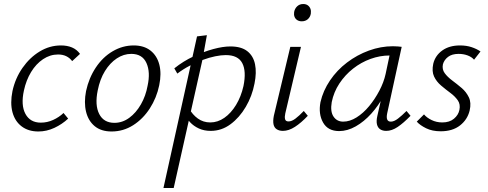

<svg xmlns="http://www.w3.org/2000/svg" viewBox="-20 -646 2427 955"><path d="M171 8Q121 8 87.5 -17.5Q54 -43 42 -88Q30 -133 42 -193Q56 -257 92 -308.5Q128 -360 177.5 -390Q227 -420 283 -420Q314 -420 338 -410Q362 -400 378 -378L339 -342Q327 -358 309.5 -366.5Q292 -375 269 -375Q229 -375 194 -351.5Q159 -328 134.5 -287.5Q110 -247 99 -196Q83 -123 106.5 -79.5Q130 -36 183 -36Q215 -36 244.5 -49.5Q274 -63 296 -84L319 -56Q289 -28 250.5 -10Q212 8 171 8Z M535 8Q483 8 451 -18.5Q419 -45 408 -90.5Q397 -136 408 -193Q422 -258 456.5 -310Q491 -362 540.5 -391Q590 -420 645 -420Q696 -420 728.5 -394.5Q761 -369 772.5 -324.5Q784 -280 772 -222Q759 -159 725 -106.5Q691 -54 642 -23Q593 8 535 8ZM549 -35Q589 -35 623 -60Q657 -85 681 -127Q705 -169 714 -219Q729 -287 708.5 -332.5Q688 -378 633 -378Q595 -378 561 -355.5Q527 -333 502 -292.5Q477 -252 466 -196Q451 -123 473.5 -79Q496 -35 549 -35Z M793 289 960 -465 1009 -471 987 -349 844 289ZM1028 5Q995 5 969 -7Q943 -19 925 -38.5Q907 -58 897 -82L921 -106Q937 -76 964 -56.5Q991 -37 1026 -37Q1063 -37 1096 -60Q1129 -83 1154 -124Q1179 -165 1191 -218Q1206 -292 1185 -332Q1164 -372 1103 -372Q1080 -372 1050.5 -366Q1021 -360 988.5 -348Q956 -336 923.5 -319Q891 -302 862 -280L847 -306Q892 -342 942.5 -365.5Q993 -389 1041 -402Q1089 -415 1126 -415Q1180 -415 1210 -391.5Q1240 -368 1248.5 -326.5Q1257 -285 1246 -231Q1234 -168 1202.5 -114.5Q1171 -61 1126.5 -28Q1082 5 1028 5Z M1387 5Q1369 5 1356.5 -3Q1344 -11 1340.5 -27.5Q1337 -44 1342 -70L1424 -413H1477L1399 -82Q1395 -64 1398 -53Q1401 -42 1415 -42Q1431 -42 1449.5 -56Q1468 -70 1491 -94L1511 -70Q1478 -35 1447 -15Q1416 5 1387 5ZM1481 -540Q1468 -540 1458.5 -546Q1449 -552 1445 -562.5Q1441 -573 1443 -586Q1446 -603 1458 -614.5Q1470 -626 1488 -626Q1502 -626 1511 -619.5Q1520 -613 1524 -602.5Q1528 -592 1526 -578Q1523 -561 1511 -550.5Q1499 -540 1481 -540Z M1667 6Q1611 6 1587 -36.5Q1563 -79 1574 -138Q1587 -195 1621.5 -246Q1656 -297 1706 -335Q1756 -373 1815 -394.5Q1874 -416 1934 -416Q1948 -416 1959 -415Q1970 -414 1978 -413L1906 -83Q1897 -41 1924 -41Q1940 -41 1959.5 -56Q1979 -71 2002 -94L2022 -70Q1987 -34 1958 -14.5Q1929 5 1901 5Q1883 5 1871 -3Q1859 -11 1855 -27.5Q1851 -44 1857 -70L1896 -243L1930 -277Q1917 -222 1890 -171.5Q1863 -121 1827 -81Q1791 -41 1749.5 -17.5Q1708 6 1667 6ZM1687 -41Q1720 -41 1753.5 -62Q1787 -83 1816 -118Q1845 -153 1867 -195Q1889 -237 1898 -278L1922 -391L1950 -368Q1944 -369 1935 -369.5Q1926 -370 1918 -370Q1870 -370 1823 -353Q1776 -336 1736 -304.5Q1696 -273 1668 -230.5Q1640 -188 1630 -138Q1622 -91 1639 -66Q1656 -41 1687 -41Z M2172 7Q2130 7 2099.5 -8Q2069 -23 2053 -41L2089 -77Q2102 -61 2126.5 -49Q2151 -37 2180 -37Q2216 -37 2238 -55.5Q2260 -74 2265 -99Q2271 -127 2257 -147Q2243 -167 2220 -184Q2197 -201 2174 -220.5Q2151 -240 2139 -265.5Q2127 -291 2135 -329Q2145 -370 2180 -395Q2215 -420 2268 -420Q2300 -420 2325.5 -411.5Q2351 -403 2370 -390L2338 -349Q2326 -363 2305.5 -370.5Q2285 -378 2261 -378Q2228 -378 2208.5 -363Q2189 -348 2183 -326Q2178 -301 2192 -282Q2206 -263 2229.5 -245.5Q2253 -228 2276 -208.5Q2299 -189 2312 -162Q2325 -135 2316 -96Q2305 -51 2268 -22Q2231 7 2172 7Z"/></svg>

Font: Ysabeau Office Light
Style: Italic
Weight: 300
Italic angle: -12°
Designer: Christian Thalmann (Catharsis Fonts)
Version: Version 2.001;gftools[0.9.30]; featfreeze: tnum,lnum,ss02